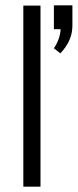

<svg xmlns="http://www.w3.org/2000/svg" viewBox="-20 -696 290 716"><path d="M181 -587V-676H250V-600Q250 -544 205 -497L181 -516Q204 -550 206 -587ZM131 0H67V-675H131Z"/></svg>

Font: Gemunu Libre Light
Style: Regular
Weight: 300
Designer: Puspanada Ekanayake, Sola Matas, Pathum Egodawatta, Kosala Senevirathne
Foundry: mooniak
Version: Version 1.100